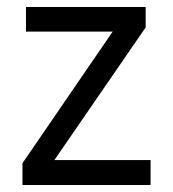

<svg xmlns="http://www.w3.org/2000/svg" viewBox="-20 -527 493 547"><path d="M409 0H44V-62L301 -437H54V-507H395V-449L135 -71H409Z"/></svg>

Font: Hind Siliguri
Style: Regular
Weight: 400
Designer: Jyotish Sonowal
Foundry: Indian Type Foundry
Version: Version 1.001;PS 1.0;hotconv 1.0.86;makeotf.lib2.5.63406; tt